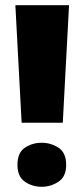

<svg xmlns="http://www.w3.org/2000/svg" viewBox="-20 -717 323 737"><path d="M63 -246 39 -697H245L221 -246ZM47 -84Q47 -131 75.5 -150Q104 -169 140 -169Q175 -169 204.5 -150Q234 -131 234 -84Q234 -39 204.5 -19.5Q175 0 140 0Q104 0 75.5 -19.5Q47 -39 47 -84Z"/></svg>

Font: Noto Sans Syriac Western Black
Style: Regular
Weight: 900
Designer: Patrick Giasson and the Monotype Design Team
Foundry: Monotype Imaging Inc.
Version: Version 3.000; ttfautohint (v1.8.4.7-5d5b)